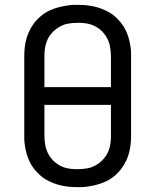

<svg xmlns="http://www.w3.org/2000/svg" viewBox="-20 -763 640 791"><path d="M300 8Q283 8 266.5 6.5Q250 5 233.5 1.5Q217 -2 201.5 -8Q186 -14 171.5 -22Q157 -30 144.5 -41.5Q132 -53 121.5 -66Q111 -79 103.5 -94Q96 -109 91 -125Q86 -141 83 -160Q80 -179 80 -191V-530Q80 -547 81.5 -563.5Q83 -580 87 -596.5Q91 -613 97.5 -628Q104 -643 113 -657Q122 -671 134 -683.5Q146 -696 159.5 -705.5Q173 -715 188 -721.5Q203 -728 219.5 -732.5Q236 -737 255 -740Q274 -743 286 -743H300Q317 -743 333.5 -741.5Q350 -740 366.5 -736.5Q383 -733 398.5 -727Q414 -721 428.5 -713Q443 -705 455.5 -693.5Q468 -682 478.5 -669Q489 -656 496.5 -641Q504 -626 509 -610Q514 -594 517 -575Q520 -556 520 -545V-205Q520 -188 518.5 -171.5Q517 -155 513 -138.5Q509 -122 502.5 -107Q496 -92 487 -78Q478 -64 466 -51.5Q454 -39 440.5 -29.5Q427 -20 412 -13.5Q397 -7 380.5 -2.5Q364 2 345 5Q326 8 315 8ZM437 -404V-530Q437 -541 436 -551.5Q435 -562 433 -572.5Q431 -583 427 -593Q423 -603 417.5 -612Q412 -621 405 -629Q398 -637 389.5 -643.5Q381 -650 371.5 -655Q362 -660 351.5 -663Q341 -666 329 -667.5Q317 -669 310 -669H300Q289 -669 278.5 -668Q268 -667 257.5 -665Q247 -663 237 -658.5Q227 -654 218.5 -648.5Q210 -643 202 -635.5Q194 -628 187.5 -619.5Q181 -611 176.5 -601.5Q172 -592 169 -581.5Q166 -571 164.5 -559Q163 -547 163 -540V-404ZM291 -66H300Q311 -66 321.5 -67Q332 -68 342.5 -70Q353 -72 363 -76.5Q373 -81 381.5 -86.5Q390 -92 398 -99.5Q406 -107 412.5 -115.5Q419 -124 423.5 -133.5Q428 -143 431 -153.5Q434 -164 435.5 -176Q437 -188 437 -196V-331H163V-205Q163 -194 164 -183.5Q165 -173 167 -162.5Q169 -152 173 -142Q177 -132 182.5 -123Q188 -114 195 -106Q202 -98 210.5 -91.5Q219 -85 228.5 -80Q238 -75 248.5 -72Q259 -69 271 -67.5Q283 -66 291 -66Z"/></svg>

Font: R Plex Mono
Style: Regular
Weight: 400
Monospace: yes
Designer: Belleve Invis
Foundry: Belleve Invis
Version: Version 31.8.0